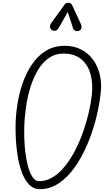

<svg xmlns="http://www.w3.org/2000/svg" viewBox="-20 -1328 750 1358"><path d="M262 10Q215.5 10 182.8 -25.8Q150 -61.5 129.5 -123Q109 -184.5 99.5 -262.8Q90 -341 90 -425.5Q90 -507 103 -589.8Q116 -672.5 142.8 -746.8Q169.5 -821 210.5 -879Q251.5 -937 307.8 -970.5Q364 -1004 436 -1004Q504.5 -1004 556 -976.8Q607.5 -949.5 640.2 -903Q673 -856.5 686.5 -797.2Q700 -738 692.5 -673.5Q683.5 -586.5 659.8 -491.8Q636 -397 598.2 -307.8Q560.5 -218.5 510 -146.8Q459.5 -75 397.2 -32.5Q335 10 262 10ZM255.5 -46.5Q308.5 -46.5 355.2 -75.8Q402 -105 441.5 -155Q481 -205 513.2 -268Q545.5 -331 569.2 -399.5Q593 -468 608.2 -534.2Q623.5 -600.5 629.5 -656Q638.5 -739 619.8 -805.2Q601 -871.5 553.5 -910.2Q506 -949 428.5 -949Q370.5 -949 325.8 -918Q281 -887 249 -834Q217 -781 196 -713.5Q175 -646 164.2 -572Q153.5 -498 151.5 -426.5Q149.5 -354.5 155.5 -286.8Q161.5 -219 174.8 -164.8Q188 -110.5 208.2 -78.5Q228.5 -46.5 255.5 -46.5ZM537.5 -1110Q522.5 -1105 511 -1111.2Q499.5 -1117.5 495.5 -1131.5L459.5 -1243.5L396.5 -1132.5Q384 -1111 368.8 -1110.2Q353.5 -1109.5 344 -1117Q333 -1127.5 333.5 -1140.5Q334 -1153.5 342 -1165L435 -1293Q443.5 -1305.5 451.8 -1307Q460 -1308.5 467.5 -1308.5Q472 -1308.5 479.5 -1304Q487 -1299.5 490.5 -1291L550 -1162.5Q560.5 -1139.5 554.8 -1126.5Q549 -1113.5 537.5 -1110Z"/></svg>

Font: Edu NSW ACT Hand
Style: Regular
Weight: 400
Designer: Tina and Corey Anderson, Eben Sorkin, Mirko Velimirovic
Foundry: Sorkin Type Co.
Version: Version 2.000